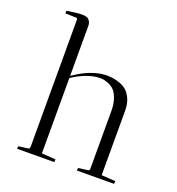

<svg xmlns="http://www.w3.org/2000/svg" viewBox="-135 -860 898 972"><g transform="rotate(20 314.0 -374.5)"><path d="M191 -709V-438Q322 -528 428 -494Q452 -487 469.5 -473.5Q487 -460 500 -433Q513 -406 513 -368V-20L588 -15Q588 -14 587 0L387 1Q387 -8 388 -13L440 -20Q446 -20 448 -29V-342Q448 -381 437.5 -409.5Q427 -438 413 -451Q399 -464 380 -471Q354 -481 334 -479Q269 -477 191 -426V-20L266 -15Q266 -14 265 0L65 1Q65 -8 66 -13L118 -20Q126 -21 126 -34V-714Q126 -725 120 -725L60 -727L61 -741Q115 -750 143 -750Q171 -750 181 -737Q191 -724 191 -709Z"/></g></svg>

Font: Antic Didone
Style: Regular
Weight: 400
Designer: Santiago Orozco
Foundry: Santiago Orozco
Version: Version 2.001